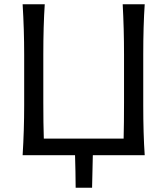

<svg xmlns="http://www.w3.org/2000/svg" viewBox="-20 -733 791 907"><path d="M656.7 -474.6V-235.4Q656.7 -100.6 663.6 0H418.5Q415.5 102.5 415 153.8H337.4Q336.9 77.1 334.5 0H86.9Q94.2 -118.7 94.2 -235.4V-474.6Q94.2 -592.8 86.9 -712.9H191.4Q184.6 -610.8 184.6 -474.6V-249.5Q184.6 -146.5 187 -78.1H564Q565.9 -150.9 565.9 -249.5V-474.6Q565.9 -597.2 559.6 -712.9H663.6Q656.7 -610.8 656.7 -474.6Z"/></svg>

Font: Commissioner Flair
Style: Regular
Weight: 400
Designer: Kostas Bartsokas
Foundry: Kostas Bartsokas
Version: Version 1.000